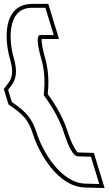

<svg xmlns="http://www.w3.org/2000/svg" viewBox="-147 -768 557 985"><path d="M15.9 -728H85.9L128.7 -588H58.7C40.7 -588 42.5 -543 64.4 -468C94.7 -365.9 74.1 -275.5 78.1 -278.9C79.5 -275 148.3 -190.4 180.6 -88C205.7 -9 230.6 33 250.9 34L319.5 36L362.3 176L289.7 174C166.8 171 71.9 11 41.2 -86C18.2 -158 -10.5 -193 -86.4 -245L-105.4 -307L-89.8 -328C-64.6 -360 -56.1 -401 -76.2 -470C-103.6 -563 -110.1 -728 15.9 -728ZM78.1 -278.9C78.1 -278.9 78.2 -279 78.2 -279C78.1 -279.1 78 -279 78.1 -278.9ZM15.9 -748C2.3 -748 -10.5 -746.3 -22.1 -742.9C-136.1 -710.1 -119.5 -546.2 -95.4 -464.4C-76.3 -398.8 -84.9 -366.6 -105.7 -340.1L-127.4 -310.8L-103.5 -232.5L-97.7 -228.5C-23.4 -177.6 0.3 -148.2 22.1 -80C53.2 18.3 149.9 190.6 289.1 194L389.6 196.8L334.4 16.4L252.4 14C245.4 10.5 221.8 -24.4 199.7 -94C170.2 -187.5 112 -265.7 97.9 -285.3C100.1 -309.8 109.1 -387.5 83.6 -473.6C70.1 -519.8 65.4 -554.7 66.8 -568H155.8L100.7 -748Z"/></svg>

Font: Nordica Plus
Style: NordicaClassicRgExtOpOblOl
Weight: 500
Version: Version 1.01